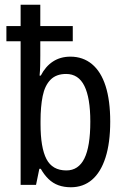

<svg xmlns="http://www.w3.org/2000/svg" viewBox="-20 -780 529 810"><path d="M279 10Q250 10 226.5 1.5Q203 -7 184.5 -25Q166 -43 152 -68H146L132 0H67V-606H7V-670H67V-760H150V-670H287V-606H150V-545Q150 -523 149.5 -502Q149 -481 147 -461H152Q172 -500 203.5 -520.5Q235 -541 277 -541Q330 -541 368 -509.5Q406 -478 425.5 -417Q445 -356 445 -267Q445 -177 425 -115Q405 -53 368 -21.5Q331 10 279 10ZM260 -61Q311 -61 336 -111.5Q361 -162 361 -267Q361 -367 336 -417.5Q311 -468 259 -468Q217 -468 193 -443.5Q169 -419 160 -374.5Q151 -330 151 -269V-257Q151 -157 176 -109Q201 -61 260 -61Z"/></svg>

Font: Noto Sans Display Condensed
Style: Regular
Weight: 400
Width: 3
Designer: Monotype Design Team
Foundry: Monotype Imaging Inc.
Version: Version 2.003